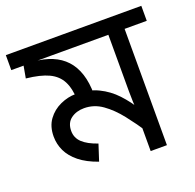

<svg xmlns="http://www.w3.org/2000/svg" viewBox="-123 -739 867 855"><g transform="rotate(-20 311.0 -311.0)"><path d="M632 -622V-551H527V0H450V-135L468 -82Q433 -135 397.5 -180Q362 -225 322.5 -253Q283 -281 236 -281Q199 -281 173.5 -262Q148 -243 148 -205Q148 -172 172 -149.5Q196 -127 243 -111L218 -34Q164 -53 130.5 -80Q97 -107 81.5 -139.5Q66 -172 66 -208Q66 -256 89.5 -288Q113 -320 149.5 -336.5Q186 -353 223 -353Q283 -353 328.5 -331Q374 -309 408.5 -272Q443 -235 471 -189L454 -186Q452 -209 451 -232.5Q450 -256 450 -281V-551H-10V-622ZM299 -323Q299 -317 298.5 -311Q298 -305 297 -299L221 -322Q219 -380 201 -415Q183 -450 144 -468.5Q105 -487 38 -494L51 -566L97 -553Q145 -549 182.5 -533.5Q220 -518 246 -490Q272 -462 285.5 -420.5Q299 -379 299 -323Z"/></g></svg>

Font: lbangla15
Style: Book
Weight: 400
Designer: Jelle Bosma - Monotype Design Team
Foundry: Monotype Imaging Inc.
Version: Version 2.003